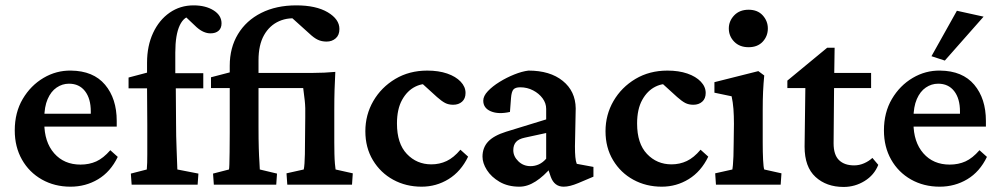

<svg xmlns="http://www.w3.org/2000/svg" viewBox="-20 -702 3800 730"><path d="M248 7.8Q187.5 7.8 139.2 -19.5Q90.8 -46.9 63.5 -95.2Q36.1 -143.6 36.1 -206.1Q36.1 -274.4 66.4 -325.7Q96.7 -377 145.5 -405.8Q194.3 -434.6 250 -433.6Q335 -432.6 379.4 -379.9Q423.8 -327.1 423.8 -242.2V-220.7H134.8V-269.5H338.9L325.2 -249V-278.3Q325.2 -327.1 303.2 -355.5Q281.2 -383.8 242.2 -383.8Q216.8 -383.8 195.3 -369.1Q173.8 -354.5 161.1 -325.2Q148.4 -295.9 148.4 -252V-234.4Q148.4 -162.1 186 -119.1Q223.6 -76.2 286.1 -76.2Q319.3 -76.2 346.2 -88.4Q373 -100.6 399.4 -130.9L427.7 -105.5Q400.4 -48.8 353 -20.5Q305.7 7.8 248 7.8Z M731.4 0H480.5L477.5 -42L538.1 -57.6Q539.1 -70.3 539.6 -83.5Q540 -96.7 540 -115.2Q540 -133.8 540 -160.6Q540 -187.5 540 -227.5L539.1 -367.2V-463.9Q539.1 -527.3 562 -576.7Q585 -626 625 -653.8Q665 -681.6 715.8 -681.6Q761.7 -681.6 792 -662.6Q822.3 -643.6 822.3 -613.3Q822.3 -594.7 811 -585Q799.8 -575.2 780.3 -575.2Q753.9 -575.2 727.5 -598.6L675.8 -647.5L710.9 -641.6Q680.7 -641.6 663.6 -606Q646.5 -570.3 646.5 -502V-424.8L648.4 -367.2L649.4 -231.4Q649.4 -184.6 651.4 -136.7Q653.3 -88.9 654.3 -57.6L734.4 -42ZM468.8 -366.2V-407.2L539.1 -425.8L602.5 -423.8H752.9V-366.2Z M793 0 790 -42 850.6 -57.6Q851.6 -61.5 852.1 -77.6Q852.5 -93.8 853 -123.5Q853.5 -153.3 853.5 -197.3V-452.1Q853.5 -520.5 884.8 -572.3Q916 -624 973.1 -652.8Q1030.3 -681.6 1106.4 -681.6Q1181.6 -681.6 1226.1 -655.3Q1270.5 -628.9 1270.5 -591.8Q1270.5 -568.4 1256.3 -556.2Q1242.2 -543.9 1221.7 -543.9Q1203.1 -543.9 1188.5 -550.8Q1173.8 -557.6 1155.3 -575.2L1066.4 -655.3L1123 -629.9Q1078.1 -637.7 1041.5 -621.6Q1004.9 -605.5 983.9 -568.4Q962.9 -531.2 962.9 -472.7V-424.8V-218.8Q962.9 -170.9 963.9 -138.7Q964.8 -106.4 966.3 -87.4Q967.8 -68.4 967.8 -57.6L1033.2 -42L1030.3 0ZM1072.3 0 1069.3 -43 1134.8 -57.6Q1136.7 -65.4 1137.7 -80.6Q1138.7 -95.7 1139.2 -115.7Q1139.6 -135.7 1139.6 -157.2L1140.6 -255.9Q1141.6 -293.9 1138.7 -319.3Q1135.7 -344.7 1132.8 -367.2H782.2V-408.2L853.5 -426.8L918 -424.8H1170.9Q1191.4 -424.8 1212.9 -425.8Q1234.4 -426.8 1254.9 -428.7Q1252.9 -392.6 1252 -360.4Q1251 -328.1 1251 -284.2V-160.2Q1251 -138.7 1251.5 -117.2Q1252 -95.7 1253.4 -79.6Q1254.9 -63.5 1255.9 -57.6L1321.3 -43L1318.4 0Z M1583 7.8Q1523.4 7.8 1475.1 -18.6Q1426.8 -44.9 1397.9 -92.8Q1369.1 -140.6 1369.1 -203.1Q1369.1 -265.6 1399.4 -317.9Q1429.7 -370.1 1482.9 -401.9Q1536.1 -433.6 1604.5 -433.6Q1647.5 -433.6 1680.2 -422.4Q1712.9 -411.1 1731.4 -391.6Q1750 -372.1 1750 -348.6Q1750 -327.1 1736.8 -315.4Q1723.6 -303.7 1703.1 -303.7Q1685.5 -303.7 1672.4 -310.5Q1659.2 -317.4 1641.6 -333L1577.1 -391.6L1622.1 -380.9Q1589.8 -387.7 1559.1 -372.6Q1528.3 -357.4 1508.8 -322.3Q1489.3 -287.1 1489.3 -232.4Q1489.3 -156.2 1526.9 -116.7Q1564.5 -77.1 1620.1 -77.1Q1651.4 -77.1 1678.2 -89.8Q1705.1 -102.5 1730.5 -132.8L1759.8 -106.4Q1732.4 -49.8 1685.5 -21Q1638.7 7.8 1583 7.8Z M1955.1 7.8Q1911.1 7.8 1879.4 -10.7Q1847.7 -29.3 1831.1 -55.7Q1814.5 -82 1814.5 -106.4Q1814.5 -140.6 1835.9 -163.6Q1857.4 -186.5 1904.3 -201.2L2056.6 -248V-288.1Q2056.6 -309.6 2043 -328.1Q2029.3 -346.7 2006.8 -358.4Q1984.4 -370.1 1958 -370.1Q1939.5 -370.1 1932.1 -361.8Q1924.8 -353.5 1922.9 -329.1L1918.9 -276.4Q1875 -266.6 1846.2 -278.8Q1817.4 -291 1817.4 -319.3Q1817.4 -336.9 1835 -355.5Q1852.5 -374 1879.4 -390.6Q1906.2 -407.2 1935.5 -418.9Q1964.8 -430.7 1989.3 -433.6Q2071.3 -433.6 2119.6 -394.5Q2168 -355.5 2168.9 -290L2166 -145.5Q2166 -121.1 2167.5 -105Q2168.9 -88.9 2172.9 -79.1L2236.3 -67.4V-30.3L2178.7 -5.9Q2162.1 1 2148.4 4.4Q2134.8 7.8 2123 7.8Q2087.9 7.8 2074.2 -29.3L2059.6 -72.3L2078.1 -68.4Q2047.9 -32.2 2016.6 -12.2Q1985.4 7.8 1955.1 7.8ZM1997.1 -70.3Q2013.7 -70.3 2028.8 -77.1Q2043.9 -84 2056.6 -98.6V-196.3L1975.6 -178.7Q1952.1 -173.8 1941.9 -162.1Q1931.6 -150.4 1931.6 -130.9Q1931.6 -107.4 1950.7 -88.9Q1969.7 -70.3 1997.1 -70.3Z M2496.1 7.8Q2436.5 7.8 2388.2 -18.6Q2339.8 -44.9 2311 -92.8Q2282.2 -140.6 2282.2 -203.1Q2282.2 -265.6 2312.5 -317.9Q2342.8 -370.1 2396 -401.9Q2449.2 -433.6 2517.6 -433.6Q2560.5 -433.6 2593.3 -422.4Q2626 -411.1 2644.5 -391.6Q2663.1 -372.1 2663.1 -348.6Q2663.1 -327.1 2649.9 -315.4Q2636.7 -303.7 2616.2 -303.7Q2598.6 -303.7 2585.4 -310.5Q2572.3 -317.4 2554.7 -333L2490.2 -391.6L2535.2 -380.9Q2502.9 -387.7 2472.2 -372.6Q2441.4 -357.4 2421.9 -322.3Q2402.3 -287.1 2402.3 -232.4Q2402.3 -156.2 2439.9 -116.7Q2477.5 -77.1 2533.2 -77.1Q2564.5 -77.1 2591.3 -89.8Q2618.2 -102.5 2643.6 -132.8L2672.9 -106.4Q2645.5 -49.8 2598.6 -21Q2551.8 7.8 2496.1 7.8Z M2702.1 0 2699.2 -43 2764.6 -57.6Q2765.6 -61.5 2766.6 -74.2Q2767.6 -86.9 2768.6 -107.9Q2769.5 -128.9 2769.5 -157.2L2770.5 -231.4Q2770.5 -261.7 2768.6 -287.6Q2766.6 -313.5 2761.7 -335.9L2696.3 -349.6V-389.6L2863.3 -431.6L2885.7 -415Q2882.8 -384.8 2881.3 -354Q2879.9 -323.2 2879.9 -283.2V-160.2Q2879.9 -124 2881.3 -94.7Q2882.8 -65.4 2885.7 -57.6L2951.2 -43L2948.2 0ZM2826.2 -522.5Q2792 -522.5 2771.5 -543.5Q2751 -564.5 2751 -593.8Q2751 -622.1 2771.5 -643.6Q2792 -665 2826.2 -665Q2860.4 -665 2879.9 -643.6Q2899.4 -622.1 2899.4 -593.8Q2899.4 -564.5 2879.9 -543.5Q2860.4 -522.5 2826.2 -522.5Z M3319.3 -75.2Q3303.7 -36.1 3267.1 -13.7Q3230.5 8.8 3187.5 8.8Q3122.1 8.8 3080.6 -29.3Q3039.1 -67.4 3039.1 -144.5L3042 -367.2H2973.6V-395.5L3125 -520.5H3153.3L3151.4 -391.6L3149.4 -157.2Q3149.4 -113.3 3169.9 -93.3Q3190.4 -73.2 3227.5 -73.2Q3247.1 -73.2 3265.1 -81.1Q3283.2 -88.9 3296.9 -101.6ZM3100.6 -367.2V-424.8H3292V-367.2Z M3552.7 7.8Q3492.2 7.8 3443.8 -19.5Q3395.5 -46.9 3368.2 -95.2Q3340.8 -143.6 3340.8 -206.1Q3340.8 -274.4 3371.1 -325.7Q3401.4 -377 3450.2 -405.8Q3499 -434.6 3554.7 -433.6Q3639.6 -432.6 3684.1 -379.9Q3728.5 -327.1 3728.5 -242.2V-220.7H3439.5V-269.5H3643.6L3629.9 -249V-278.3Q3629.9 -327.1 3607.9 -355.5Q3585.9 -383.8 3546.9 -383.8Q3521.5 -383.8 3500 -369.1Q3478.5 -354.5 3465.8 -325.2Q3453.1 -295.9 3453.1 -252V-234.4Q3453.1 -162.1 3490.7 -119.1Q3528.3 -76.2 3590.8 -76.2Q3624 -76.2 3650.9 -88.4Q3677.7 -100.6 3704.1 -130.9L3732.4 -105.5Q3705.1 -48.8 3657.7 -20.5Q3610.4 7.8 3552.7 7.8ZM3572.3 -471.7 3521.5 -488.3 3618.2 -661.1 3719.7 -638.7Z"/></svg>

Font: Crimson Pro SemiBold
Style: Regular
Weight: 600
Designer: Jacques Le Bailly
Foundry: Baron von Fonthausen
Version: Version 1.003